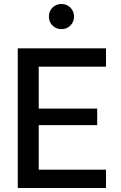

<svg xmlns="http://www.w3.org/2000/svg" viewBox="-20 -942 608 962"><path d="M69 -700H511V-608H174V-398H467V-315H174V-92H511V0H69ZM243 -904Q261 -922 288 -922Q315 -922 333 -903.5Q351 -885 351 -859Q351 -833 333 -814.5Q315 -796 288 -796Q261 -796 243 -814Q225 -832 225 -859Q225 -886 243 -904Z"/></svg>

Font: Lopes Sans Medium
Style: Regular
Weight: 500
Designer: Gabriel Lam, Diego Maldonado
Foundry: TypeRant, Foresti Design
Version: Version 4.000